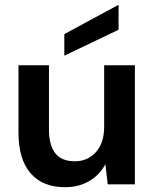

<svg xmlns="http://www.w3.org/2000/svg" viewBox="-20 -768 648 800"><path d="M251 12Q158 12 107.5 -46Q57 -104 57 -216V-496H184V-228Q184 -164 210 -130Q236 -96 292 -96Q345 -96 379.5 -134Q414 -172 414 -240V-496H542V0H429L419 -84Q396 -40 352.5 -14Q309 12 251 12ZM248 -536V-626L474 -748V-644Z"/></svg>

Font: Firefly Display
Style: Bold
Weight: 700
Designer: Colophon Foundry, Jonny Pinhorn
Foundry: Colophon Foundry
Version: Version 1.200; ttfautohint (v1.8.3)